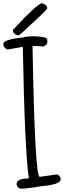

<svg xmlns="http://www.w3.org/2000/svg" viewBox="-20 -1135 413 1155"><path d="M184.6 -917H187.5Q264.6 -914.1 264.6 -895.5V-876Q257.8 -861.3 240.2 -855.5L197.3 -858.4H175.8V-855.5Q189.5 -71.3 218.8 -71.3L323.2 -85.9Q344.7 -76.2 344.7 -58.6V-55.7Q344.7 -24.4 224.6 -14.6Q144.5 0 101.6 0Q80.1 -8.8 80.1 -28.3Q80.1 -61.5 153.3 -61.5V-65.4Q128.9 -224.6 117.2 -852.5H113.3L24.4 -836.9Q0 -847.7 0 -870.1Q0 -898.4 123 -910.2Q123 -915 184.6 -917ZM232.4 -1115.2Q263.7 -1107.4 263.7 -1085Q263.7 -1075.2 147.5 -970.7Q97.7 -921.9 88.9 -921.9Q57.6 -929.7 57.6 -955.1Q206.1 -1115.2 232.4 -1115.2Z"/></svg>

Font: Sue Ellen Francisco 
Style: Regular
Weight: 400
Designer: Kimberly Geswein
Foundry: Kimberly Geswein
Version: Version 1.002 2007